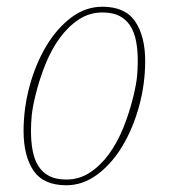

<svg xmlns="http://www.w3.org/2000/svg" viewBox="-20 -538 501 570"><path d="M177 -5Q215 -5 246.5 -25.5Q278 -46 303 -80Q328 -114 346 -158.5Q364 -203 376 -252Q385 -290 387 -312.5Q389 -335 389 -357Q389 -389 384 -415.5Q379 -442 367 -461Q355 -480 335 -490.5Q315 -501 284 -501Q246 -501 214.5 -480.5Q183 -460 158 -426Q133 -392 115 -347.5Q97 -303 85 -254Q76 -216 74 -193.5Q72 -171 72 -149Q72 -117 77 -90.5Q82 -64 94 -45Q106 -26 126 -15.5Q146 -5 177 -5ZM177 12Q109 12 79.5 -31.5Q50 -75 50 -149Q50 -217 68 -283Q86 -349 117.5 -401.5Q149 -454 191.5 -486Q234 -518 284 -518Q352 -518 381.5 -474Q411 -430 411 -357Q411 -289 393 -223Q375 -157 343.5 -104.5Q312 -52 269 -20Q226 12 177 12Z"/></svg>

Font: IBM Plex Serif Thin
Style: Italic
Weight: 100
Italic angle: -14°
Designer: Mike Abbink, Paul van der Laan, Pieter van Rosmalen
Foundry: Bold Monday
Version: Version 3.001